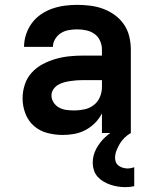

<svg xmlns="http://www.w3.org/2000/svg" viewBox="-20 -548 640 791"><path d="M239 8Q207 8 175.5 0Q144 -8 120 -29Q96 -50 84.5 -80.5Q73 -111 73 -143Q73 -171 82 -199Q91 -227 110.5 -248.5Q130 -270 155.5 -283.5Q181 -297 208.5 -305Q236 -313 264.5 -316Q293 -319 322 -319H400V-344Q400 -363 392 -380.5Q384 -398 369 -408.5Q354 -419 335.5 -423Q317 -427 298 -427Q281 -427 263.5 -424Q246 -421 231.5 -412Q217 -403 207.5 -387.5Q198 -372 198 -355H79Q79 -381 87.5 -406.5Q96 -432 111.5 -453Q127 -474 149 -489Q171 -504 195.5 -512.5Q220 -521 246 -524.5Q272 -528 298 -528Q325 -528 352.5 -524.5Q380 -521 405.5 -511.5Q431 -502 453 -486Q475 -470 490.5 -447.5Q506 -425 512.5 -398Q519 -371 519 -344V0H400V-81Q389 -59 371.5 -41.5Q354 -24 332.5 -12.5Q311 -1 287 3.5Q263 8 239 8ZM286 -93Q307 -93 328 -97.5Q349 -102 366 -115Q383 -128 391.5 -148Q400 -168 400 -189V-218H322Q309 -218 295.5 -217Q282 -216 269 -214Q256 -212 243 -208.5Q230 -205 218.5 -198Q207 -191 199.5 -179.5Q192 -168 192 -155Q192 -139 201 -125.5Q210 -112 224 -104.5Q238 -97 254 -95Q270 -93 286 -93ZM496 223Q481 223 465.5 220.5Q450 218 435 213Q420 208 406.5 200Q393 192 382.5 180.5Q372 169 367 153.5Q362 138 362 123Q362 92 376.5 65Q391 38 413 17.5Q435 -3 462.5 -17Q490 -31 519 -38V0Q505 8 493.5 19Q482 30 474 43.5Q466 57 460 72Q454 87 454 103Q454 113 458 121.5Q462 130 470 135.5Q478 141 487.5 143.5Q497 146 506 146Q513 146 520 144.5Q527 143 533 141V219Q524 221 515 222Q506 223 496 223Z"/></svg>

Font: Iosevka Book
Style: Bold
Weight: 700
Designer: Belleve Invis
Foundry: Belleve Invis
Version: Version 28.0.7; ttfautohint (v1.8.3)